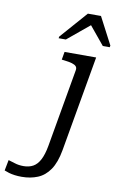

<svg xmlns="http://www.w3.org/2000/svg" viewBox="-258 -803 680 1095"><g transform="rotate(10 82.0 -255.0)"><path d="M-153 217 -141 155Q-126 159 -103 166.5Q-80 174 -52 174Q-20 174 3.5 161Q27 148 43 117.5Q59 87 68 37L147 -415Q150 -430 142.5 -438.5Q135 -447 118 -452Q101 -457 74 -460L58 -462L66 -508H249L152 46Q139 119 110.5 160.5Q82 202 40.5 219Q-1 236 -52 236Q-73 236 -92 233.5Q-111 231 -126 226.5Q-141 222 -153 217ZM235 -746H159L21 -589L19 -579H61L200 -694L181 -693L275 -579H315L317 -589Z"/></g></svg>

Font: Roboto Serif 20pt
Style: Italic
Weight: 400
Italic angle: -10°
Designer: Greg Gazdowicz
Foundry: Commercial Type
Version: Version 1.008